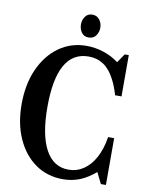

<svg xmlns="http://www.w3.org/2000/svg" viewBox="-102 -1028 848 1109"><g transform="rotate(10 322.0 -473.0)"><path d="M345 10.5Q253 10.5 183.5 -38.2Q114 -87 74.8 -174Q35.5 -261 35.5 -376Q35.5 -492 75.2 -581.2Q115 -670.5 185.5 -721.2Q256 -772 347.5 -772Q397 -772 446.2 -756.2Q495.5 -740.5 534.5 -711H537.5L572 -761.5H596V-519.5H558.5Q550.5 -546 541.8 -568.5Q533 -591 523 -609.5Q495.5 -663 457.5 -688.2Q419.5 -713.5 370 -713.5Q185 -713.5 185 -386Q185 -222 231.8 -135.8Q278.5 -49.5 367 -49.5Q415.5 -49.5 455 -76Q494.5 -102.5 521 -151Q534.5 -175.5 544.8 -206.8Q555 -238 560.5 -274.5H596V0H566.5L534.5 -65Q488 -25.5 442.5 -7.5Q397 10.5 345 10.5ZM349 -821.5Q321.5 -821.5 307.2 -842Q293 -862.5 293 -888.5Q293 -915 307.5 -935.2Q322 -955.5 349 -955.5Q375.5 -955.5 391 -935.2Q406.5 -915 406.5 -888.5Q406.5 -862.5 392 -842Q377.5 -821.5 349 -821.5Z"/></g></svg>

Font: Libre Caslon Condensed
Style: Bold
Weight: 700
Designer: Pablo Impallari, Rodrigo Fuenzalida, Katja Schimmel, Ertekin Erdin
Foundry: Pablo Impallari, Rodrigo Fuenzalida
Version: Version 2.000; ttfautohint (v1.8.4.7-5d5b);gftools[0.9.33]